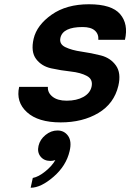

<svg xmlns="http://www.w3.org/2000/svg" viewBox="-20 -560 612 902"><path d="M398 -540Q505 -540 544.5 -493.5Q584 -447 567 -373H442Q444 -400 425.5 -416.5Q407 -433 368 -433Q276 -433 264 -383Q257 -353 287 -338.5Q317 -324 363 -317.5Q409 -311 454 -299.5Q499 -288 524.5 -252.5Q550 -217 536 -157Q516 -73 442 -29Q368 15 265 15Q159 15 106.5 -33Q54 -81 70 -152H205Q203 -125 226.5 -106Q250 -87 293 -87Q340 -87 371.5 -104.5Q403 -122 410 -152Q418 -187 388.5 -203Q359 -219 312.5 -224Q266 -229 220.5 -239Q175 -249 149.5 -283Q124 -317 138 -378Q153 -442 222.5 -491Q292 -540 398 -540ZM250 53Q282 53 300 78.5Q318 104 307 150Q291 219 231.5 270.5Q172 322 124 322L134 276Q161 271 193 245Q225 219 240 192Q229 196 217 196Q187 196 170.5 175.5Q154 155 161 125Q168 95 194 74Q220 53 250 53Z"/></svg>

Font: Miedinger
Style: Bold-Italic
Weight: 700
Italic angle: -13°
Version: Version 001.000